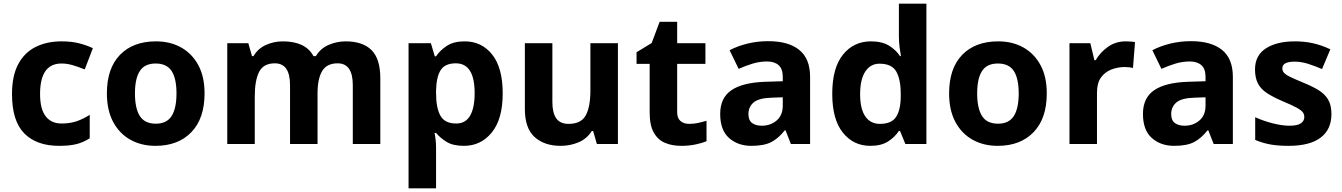

<svg xmlns="http://www.w3.org/2000/svg" viewBox="-20 -780 7270 1040"><path d="M300 10Q178 10 111.5 -57.5Q45 -125 45 -270Q45 -370 79 -433Q113 -496 173.5 -526Q234 -556 313 -556Q369 -556 410.5 -545Q452 -534 483 -519L439 -404Q404 -418 373.5 -427Q343 -436 313 -436Q197 -436 197 -271Q197 -189 227.5 -150Q258 -111 313 -111Q360 -111 396 -123.5Q432 -136 466 -158V-31Q432 -9 394.5 0.5Q357 10 300 10Z M1088 -274Q1088 -138 1016.5 -64Q945 10 822 10Q746 10 686.5 -23Q627 -56 593 -119.5Q559 -183 559 -274Q559 -410 630 -483Q701 -556 825 -556Q902 -556 961 -523Q1020 -490 1054 -427.5Q1088 -365 1088 -274ZM711 -274Q711 -193 737.5 -151.5Q764 -110 824 -110Q883 -110 909.5 -151.5Q936 -193 936 -274Q936 -355 909.5 -395.5Q883 -436 823 -436Q764 -436 737.5 -395.5Q711 -355 711 -274Z M1852 -556Q1945 -556 1992.5 -508.5Q2040 -461 2040 -356V0H1891V-319Q1891 -437 1809 -437Q1750 -437 1725 -395Q1700 -353 1700 -274V0H1551V-319Q1551 -437 1469 -437Q1407 -437 1383.5 -390.5Q1360 -344 1360 -257V0H1211V-546H1325L1345 -476H1353Q1378 -518 1421.5 -537Q1465 -556 1512 -556Q1572 -556 1614 -536.5Q1656 -517 1678 -476H1691Q1716 -518 1760.5 -537Q1805 -556 1852 -556Z M2497 -556Q2589 -556 2646 -484.5Q2703 -413 2703 -274Q2703 -135 2644 -62.5Q2585 10 2493 10Q2434 10 2399 -11.5Q2364 -33 2342 -60H2334Q2342 -18 2342 20V240H2193V-546H2314L2335 -475H2342Q2364 -508 2401 -532Q2438 -556 2497 -556ZM2449 -437Q2391 -437 2367.5 -401Q2344 -365 2342 -291V-275Q2342 -196 2365.5 -153.5Q2389 -111 2451 -111Q2502 -111 2526.5 -153.5Q2551 -196 2551 -276Q2551 -437 2449 -437Z M3327 -546V0H3213L3193 -70H3185Q3159 -28 3113.5 -9Q3068 10 3017 10Q2929 10 2876 -37.5Q2823 -85 2823 -190V-546H2972V-227Q2972 -169 2993 -139Q3014 -109 3060 -109Q3128 -109 3153 -155.5Q3178 -202 3178 -289V-546Z M3713 -109Q3738 -109 3761 -114Q3784 -119 3807 -126V-15Q3783 -5 3747.5 2.5Q3712 10 3670 10Q3621 10 3582.5 -6Q3544 -22 3521.5 -61.5Q3499 -101 3499 -171V-434H3428V-497L3510 -547L3553 -662H3648V-546H3801V-434H3648V-171Q3648 -140 3666 -124.5Q3684 -109 3713 -109Z M4141 -557Q4251 -557 4309.5 -509.5Q4368 -462 4368 -364V0H4264L4235 -74H4231Q4196 -30 4157 -10Q4118 10 4050 10Q3977 10 3929 -32.5Q3881 -75 3881 -163Q3881 -250 3942 -291.5Q4003 -333 4125 -337L4220 -340V-364Q4220 -407 4197.5 -427Q4175 -447 4135 -447Q4095 -447 4057 -435.5Q4019 -424 3981 -407L3932 -508Q3976 -531 4029.5 -544Q4083 -557 4141 -557ZM4162 -251Q4090 -249 4062 -225Q4034 -201 4034 -162Q4034 -128 4054 -113.5Q4074 -99 4106 -99Q4154 -99 4187 -127.5Q4220 -156 4220 -208V-253Z M4694 10Q4603 10 4545.5 -61.5Q4488 -133 4488 -272Q4488 -412 4546 -484Q4604 -556 4698 -556Q4757 -556 4795 -533Q4833 -510 4855 -476H4860Q4857 -492 4853 -522.5Q4849 -553 4849 -585V-760H4998V0H4884L4855 -71H4849Q4827 -37 4790 -13.5Q4753 10 4694 10ZM4746 -109Q4808 -109 4833 -145.5Q4858 -182 4859 -255V-271Q4859 -351 4834.5 -393Q4810 -435 4744 -435Q4695 -435 4667 -392.5Q4639 -350 4639 -270Q4639 -190 4667 -149.5Q4695 -109 4746 -109Z M5650 -274Q5650 -138 5578.5 -64Q5507 10 5384 10Q5308 10 5248.5 -23Q5189 -56 5155 -119.5Q5121 -183 5121 -274Q5121 -410 5192 -483Q5263 -556 5387 -556Q5464 -556 5523 -523Q5582 -490 5616 -427.5Q5650 -365 5650 -274ZM5273 -274Q5273 -193 5299.5 -151.5Q5326 -110 5386 -110Q5445 -110 5471.5 -151.5Q5498 -193 5498 -274Q5498 -355 5471.5 -395.5Q5445 -436 5385 -436Q5326 -436 5299.5 -395.5Q5273 -355 5273 -274Z M6078 -556Q6089 -556 6104 -555Q6119 -554 6128 -552L6117 -412Q6110 -414 6096.5 -415.5Q6083 -417 6073 -417Q6035 -417 6000 -403.5Q5965 -390 5943.5 -360Q5922 -330 5922 -278V0H5773V-546H5886L5908 -454H5915Q5939 -496 5981 -526Q6023 -556 6078 -556Z M6431 -557Q6541 -557 6599.5 -509.5Q6658 -462 6658 -364V0H6554L6525 -74H6521Q6486 -30 6447 -10Q6408 10 6340 10Q6267 10 6219 -32.5Q6171 -75 6171 -163Q6171 -250 6232 -291.5Q6293 -333 6415 -337L6510 -340V-364Q6510 -407 6487.5 -427Q6465 -447 6425 -447Q6385 -447 6347 -435.5Q6309 -424 6271 -407L6222 -508Q6266 -531 6319.5 -544Q6373 -557 6431 -557ZM6452 -251Q6380 -249 6352 -225Q6324 -201 6324 -162Q6324 -128 6344 -113.5Q6364 -99 6396 -99Q6444 -99 6477 -127.5Q6510 -156 6510 -208V-253Z M7192 -162Q7192 -79 7133.5 -34.5Q7075 10 6959 10Q6902 10 6861 2.5Q6820 -5 6779 -22V-145Q6823 -125 6874 -112Q6925 -99 6964 -99Q7008 -99 7026.5 -112Q7045 -125 7045 -146Q7045 -160 7037.5 -171Q7030 -182 7005 -196Q6980 -210 6927 -232Q6876 -254 6843 -275.5Q6810 -297 6794 -327.5Q6778 -358 6778 -404Q6778 -480 6837 -518Q6896 -556 6994 -556Q7045 -556 7091 -546Q7137 -536 7186 -513L7141 -406Q7101 -423 7065 -434.5Q7029 -446 6992 -446Q6926 -446 6926 -410Q6926 -397 6934.5 -386.5Q6943 -376 6967.5 -364Q6992 -352 7040 -332Q7087 -313 7121 -292.5Q7155 -272 7173.5 -241.5Q7192 -211 7192 -162Z"/></svg>

Font: Noto Sans Bengali
Style: Bold
Weight: 700
Designer: Jelle Bosma - Monotype Design Team
Foundry: Monotype Imaging Inc.
Version: Version 2.003; ttfautohint (v1.8.4.7-5d5b)